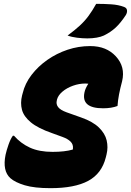

<svg xmlns="http://www.w3.org/2000/svg" viewBox="-20 -960 682 1000"><path d="M449 -720Q493 -720 526 -706.5Q559 -693 583 -667Q634 -612 616 -537Q606 -500 600 -468.5Q594 -437 592 -408Q561 -396 517 -396Q402 -396 420 -479Q424 -499 440 -524Q433 -525 425 -525Q392 -525 360 -513.5Q328 -502 305.5 -483Q283 -464 277 -442L276 -437Q271 -418 282.5 -402.5Q294 -387 327 -375L403 -348Q463 -327 495 -296Q527 -265 535.5 -229Q544 -193 535 -156L531 -140Q510 -56 439.5 -18Q369 20 243 20Q159 20 109 5Q59 -10 34 -32Q-8 -70 9 -154Q14 -177 24.5 -207Q35 -237 47 -253H53Q88 -213 136 -191Q184 -169 254 -169Q317 -169 359 -181L360 -187Q362 -208 347.5 -222.5Q333 -237 305 -247L250 -267Q178 -292 141 -322.5Q104 -353 94.5 -388Q85 -423 95 -463L98 -474Q110 -525 144 -569.5Q178 -614 226.5 -648Q275 -682 332 -701Q389 -720 449 -720ZM481 -940Q522 -940 559.5 -937.5Q597 -935 626 -924Q640 -919 641.5 -906.5Q643 -894 635 -881Q608 -840 582 -816Q556 -792 521 -775Q506 -768 483.5 -764Q461 -760 435 -760Q410 -760 381.5 -763.5Q353 -767 332 -775Q370 -803 395.5 -826.5Q421 -850 441 -877Q461 -904 481 -940Z"/></svg>

Font: Recursive Mn Csl St Blk
Style: Italic
Weight: 900
Italic angle: -15°
Monospace: yes
Version: Version 1.079;hotconv 1.0.112;makeotfexe 2.5.65598; ttfautoh